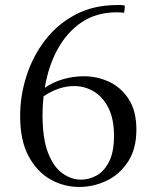

<svg xmlns="http://www.w3.org/2000/svg" viewBox="-20 -731 617 763"><path d="M295 12Q234 12 180.5 -18Q127 -48 93.5 -110.5Q60 -173 60 -270Q60 -350 85 -428.5Q110 -507 159 -571Q208 -635 280 -673Q352 -711 446 -711Q449 -711 458 -711Q467 -711 476 -709Q476 -692 473 -680Q468 -681 461 -681.5Q454 -682 443 -682Q363 -682 304.5 -642.5Q246 -603 209 -535.5Q172 -468 158 -382Q191 -405 231.5 -416.5Q272 -428 313 -428Q366 -428 413.5 -406Q461 -384 491.5 -337Q522 -290 522 -216Q522 -139 488.5 -88Q455 -37 403 -12.5Q351 12 295 12ZM153 -348Q149 -312 149 -275Q149 -180 171 -123.5Q193 -67 228.5 -42Q264 -17 302 -17Q333 -17 363 -33Q393 -49 413 -87.5Q433 -126 433 -191Q433 -259 410.5 -303Q388 -347 352 -368Q316 -389 275 -389Q213 -389 153 -348Z"/></svg>

Font: Castoro Titling
Style: Regular
Weight: 400
Version: Version 2.04